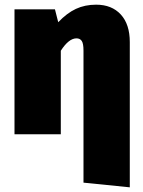

<svg xmlns="http://www.w3.org/2000/svg" viewBox="-20 -574 612 821"><path d="M535 -394V227L337 207V-358Q337 -388 329.5 -399Q322 -410 307 -410Q274 -410 240 -357V0H42V-534H215L229 -479Q266 -518 304.5 -536Q343 -554 391 -554Q458 -554 496.5 -512Q535 -470 535 -394Z"/></svg>

Font: Fira Sans Black
Style: Regular
Weight: 900
Designer: Carrois Corporate & Edenspiekermann AG
Foundry: Carrois Corporate GbR & Edenspiekermann AG
Version: Version 4.203